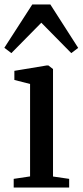

<svg xmlns="http://www.w3.org/2000/svg" viewBox="-32 -842 372 862"><path d="M29.5 0V-39L103 -50V-465L32.5 -483V-524L177 -548H185.5L206 -532V-49.5L278.5 -39V0ZM19 -603.5 -12.5 -627.5 113 -822H194L319 -627L288 -603.5L153.5 -740Z"/></svg>

Font: Merriweather 60pt
Style: Regular
Weight: 400
Version: Version 2.100